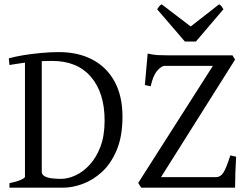

<svg xmlns="http://www.w3.org/2000/svg" viewBox="-20 -872 1156 892"><path d="M24 0V-21Q58 -28 77 -36.5Q96 -45 96 -51V-581Q76 -578 58.5 -575.5Q41 -573 24 -570L21 -601Q49 -609 88.5 -615.5Q128 -622 171.5 -626Q215 -630 253 -630Q344 -630 410.5 -594.5Q477 -559 513 -492Q549 -425 549 -330Q549 -239 522.5 -175.5Q496 -112 454 -73.5Q412 -35 364 -17.5Q316 0 273 0H244Q207 0 178 0Q149 0 118 0Q87 0 40 0ZM466 -312Q466 -441 402.5 -515Q339 -589 222 -589Q197 -589 174 -588V-75Q174 -61 187 -53.5Q200 -46 220.5 -43.5Q241 -41 263 -41Q296 -41 331.5 -57.5Q367 -74 397.5 -107.5Q428 -141 447 -191.5Q466 -242 466 -312ZM1077 -144Q1075 -112 1073.5 -70.5Q1072 -29 1072 0H636L622 -22L969 -566H745Q730 -566 710.5 -543.5Q691 -521 680 -471L653 -477L666 -623Q694 -617 712.5 -616Q731 -615 759 -615H1060L1072 -595L728 -49H984Q1004 -49 1017.5 -69.5Q1031 -90 1050 -150ZM890 -679H839L710 -829Q717 -839 720 -843Q723 -847 731 -852L866 -749L998 -852Q1006 -847 1009 -843Q1012 -839 1018 -829Z"/></svg>

Font: ChillKai
Style: Regular
Weight: 400
Designer: ChillType
Foundry: 寒蝉字型
Version: Version 2.000